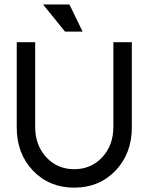

<svg xmlns="http://www.w3.org/2000/svg" viewBox="-20 -842 676 874"><path d="M56.2 -262.2V-649.9H140.1V-264.2Q140.1 -181.2 190.4 -126.5Q240.7 -71.8 317.9 -71.8Q395 -71.8 445.6 -126.5Q496.1 -181.2 496.1 -264.2V-649.9H580.1V-262.2Q580.1 -143.1 505.9 -65.4Q431.6 12.2 317.9 12.2Q204.1 12.2 130.1 -65.2Q56.2 -142.6 56.2 -262.2ZM275.9 -698.2 175.8 -821.8H295.9L356 -698.2Z"/></svg>

Font: Apfel Grotezk
Style: Regular
Weight: 400
Designer: Luigi Gorlero
Foundry: © 2023, Luigi Gorlero & Collletttivo
Version: Version 2.000;Glyphs 3.2 (3217)